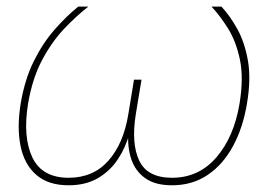

<svg xmlns="http://www.w3.org/2000/svg" viewBox="-20 -549 810 575"><path d="M185.5 5.9Q124.5 5.9 88.6 -25.4Q52.7 -56.6 41.5 -112.1Q30.3 -167.5 42 -239.3Q54.2 -311.5 81.3 -366Q108.4 -420.4 143.6 -460.4Q178.7 -500.5 214.4 -529.3H244.6Q210 -502.4 173.1 -463.9Q136.2 -425.3 106.7 -370.4Q77.1 -315.4 64 -238.3Q47.9 -138.7 76.9 -77.6Q106 -16.6 185.5 -16.6Q259.3 -16.6 304.7 -67.9Q350.1 -119.1 364.3 -207L381.3 -310.5H403.8L386.7 -207Q372.6 -119.1 397 -67.9Q421.4 -16.6 495.1 -16.6Q575.2 -16.6 627.9 -77.6Q680.7 -138.7 697.3 -238.3Q710 -315.4 698.5 -370.4Q687 -425.3 662.8 -463.9Q638.7 -502.4 613.3 -529.3H643.1Q669.9 -500.5 691.7 -460.4Q713.4 -420.4 722.7 -366Q731.9 -311.5 719.7 -239.3Q708 -167.5 678.2 -112.1Q648.4 -56.6 602.3 -25.4Q556.2 5.9 495.1 5.9Q444.3 5.9 414.6 -15.6Q384.8 -37.1 373 -72.8Q361.3 -108.4 364.3 -150.9H368.2Q356.9 -108.4 333.5 -72.8Q310.1 -37.1 273.4 -15.6Q236.8 5.9 185.5 5.9Z"/></svg>

Font: Inter 24pt Thin
Style: Italic
Weight: 250
Italic angle: -9.3988°
Version: Version 4.001;git-66647c0bb